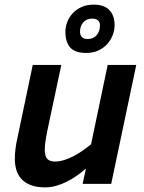

<svg xmlns="http://www.w3.org/2000/svg" viewBox="-20 -792 622 827"><path d="M244.1 -512.2 184.1 -230Q178.7 -203.6 175.8 -183.3Q172.9 -163.1 172.9 -147.9Q172.9 -118.7 183.8 -107.4Q194.8 -96.2 216.8 -96.2Q235.8 -96.2 255.6 -102.3Q275.4 -108.4 295.4 -118.7Q315.4 -128.9 334.7 -142.3Q354 -155.8 372.1 -169.9L443.8 -512.2H566.9L459 0H335.9L350.1 -65.9Q331.1 -49.3 310.1 -34.7Q289.1 -20 266.8 -9Q244.6 2 221.4 8.5Q198.2 15.1 174.8 15.1Q137.2 15.1 112.1 5.1Q86.9 -4.9 71.8 -21.7Q56.6 -38.6 50.3 -60.8Q43.9 -83 43.9 -106.9Q43.9 -129.9 46.9 -152.3Q49.8 -174.8 53.2 -189L121.1 -512.2ZM473.6 -683.1Q473.6 -663.6 466.1 -642.6Q458.5 -621.6 443.4 -604Q428.2 -586.4 405.3 -575.2Q382.3 -564 351.6 -564Q302.7 -564 282.2 -587.6Q261.7 -611.3 261.7 -655.8Q261.7 -675.3 269.3 -696Q276.9 -716.8 292 -733.6Q307.1 -750.5 330.1 -761.2Q353 -772 383.8 -772Q429.2 -772 451.4 -748.3Q473.6 -724.6 473.6 -683.1ZM357.9 -624Q382.8 -624 396.7 -640.9Q410.6 -657.7 410.6 -682.1Q410.6 -697.3 401.6 -704.6Q392.6 -711.9 377 -711.9Q353.5 -711.9 339.1 -696.3Q324.7 -680.7 324.7 -654.8Q324.7 -640.6 332.8 -632.3Q340.8 -624 357.9 -624Z"/></svg>

Font: Clear Sans
Style: Bold Italic
Weight: 700
Italic angle: -12°
Foundry: Intel Corporation
Version: Version 1.00